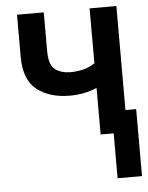

<svg xmlns="http://www.w3.org/2000/svg" viewBox="-53 -585 635 822"><g transform="rotate(-5 265.0 -174.5)"><path d="M363 0V-200Q309 -177 247 -177Q160 -177 105.5 -219.5Q51 -262 51 -361V-542H166V-377Q166 -315 192.5 -296Q219 -277 259 -277Q283 -277 310.5 -283Q338 -289 363 -306V-542H478V-95H524V193H419V0Z"/></g></svg>

Font: Noto Sans Mono Condensed SemiBold
Style: Regular
Weight: 600
Width: 3
Designer: Monotype Design Team
Foundry: Monotype Imaging Inc.
Version: Version 2.014